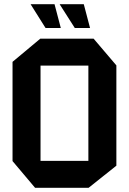

<svg xmlns="http://www.w3.org/2000/svg" viewBox="-20 -899 616 919"><path d="M148 0 40 -128V-603L173 -714H428L537 -586V-106L404 0ZM174 -585V-129H403V-585ZM338 -765 266 -878V-879H381L411 -765ZM198 -765 127 -878V-879H241L271 -765Z"/></svg>

Font: Foldit Thin SemiBold
Style: Regular
Weight: 600
Version: Version 1.003